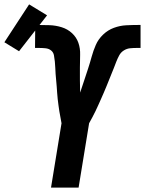

<svg xmlns="http://www.w3.org/2000/svg" viewBox="-102 -857 662 877"><path d="M131 0 179 -294Q177 -308 174 -321.5Q171 -335 169 -349Q167 -363 165 -377Q163 -391 161.5 -405Q160 -419 159 -433.5Q158 -448 157 -462Q156 -476 154.5 -490.5Q153 -505 152 -519Q151 -533 150.5 -547.5Q150 -562 148.5 -576Q147 -590 144.5 -604Q142 -618 131.5 -626.5Q121 -635 106 -636.5Q91 -638 76 -638H58L59 -743H66Q95 -743 124 -742Q153 -741 180 -732.5Q207 -724 227 -705.5Q247 -687 256 -661.5Q265 -636 264 -606.5Q263 -577 263 -548.5Q263 -520 263 -491.5Q263 -463 264 -434Q273 -461 282 -488Q291 -515 300 -542.5Q309 -570 316.5 -597.5Q324 -625 335.5 -651.5Q347 -678 369 -699Q391 -720 418.5 -730Q446 -740 474 -741.5Q502 -743 530 -743H540V-638H522Q507 -638 492 -636.5Q477 -635 463.5 -626.5Q450 -618 442.5 -604Q435 -590 429.5 -576Q424 -562 418.5 -547.5Q413 -533 407 -519Q401 -505 395.5 -490.5Q390 -476 384 -462Q378 -448 372 -433.5Q366 -419 359.5 -405Q353 -391 347 -377Q341 -363 334 -349Q327 -335 320 -321.5Q313 -308 305 -294L257 0ZM-15 -623 -82 -664 31 -837 113 -787Z"/></svg>

Font: Iosevka SS18 Extrabold
Style: Italic
Weight: 800
Italic angle: -9°
Monospace: yes
Designer: Belleve Invis
Foundry: Belleve Invis
Version: Version 25.1.1; ttfautohint (v1.8.4)